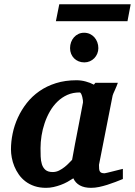

<svg xmlns="http://www.w3.org/2000/svg" viewBox="-20 -882 642 914"><path d="M375 -394Q375.5 -396 374.8 -403.8Q374 -411.6 371.8 -420.2Q369.6 -428.7 366.5 -435.3Q363.3 -441.9 358.9 -441.9Q326.7 -441.9 300.5 -430.2Q274.4 -418.5 253.7 -398.4Q232.9 -378.4 217.8 -352.1Q202.6 -325.7 192.6 -296.1Q182.6 -266.6 177.7 -235.8Q172.9 -205.1 172.9 -176.8Q172.9 -156.7 173.6 -136.7Q174.3 -116.7 179.4 -100.1Q184.6 -83.5 196.5 -73.2Q208.5 -63 231 -63Q247.1 -63 261.5 -70.3Q275.9 -77.6 287.8 -87.2Q299.8 -96.7 308.8 -106.4Q317.9 -116.2 323.2 -121.1Q326.7 -141.1 328.9 -152.1Q331.1 -163.1 332.8 -173.1Q334.5 -183.1 336.9 -195.8Q339.4 -208.5 344 -232.2Q348.6 -255.9 356 -294.2Q363.3 -332.5 375 -394ZM564.9 -29.8Q547.9 -22.9 529.1 -15.6Q510.3 -8.3 490.7 -2.2Q471.2 3.9 451.7 8.1Q432.1 12.2 413.1 12.2Q381.3 12.2 360.1 0.5Q338.9 -11.2 329.1 -33.2Q315.9 -24.4 300.8 -16.1Q285.6 -7.8 269 -1.7Q252.4 4.4 234.9 8.3Q217.3 12.2 199.2 12.2Q168.5 12.2 144 3.9Q119.6 -4.4 101.1 -18.6Q82.5 -32.7 69.6 -51.3Q56.6 -69.8 48.3 -90.1Q40 -110.4 36.1 -131.3Q32.2 -152.3 32.2 -170.9Q32.2 -208 40.3 -246.8Q48.3 -285.6 65.2 -322.3Q82 -358.9 107.4 -391.4Q132.8 -423.8 167.5 -448Q202.1 -472.2 246.3 -486.1Q290.5 -500 344.2 -500Q366.2 -500 387.9 -494.1Q409.7 -488.3 426.8 -479L434.1 -487.8H541Q538.6 -480.5 534.7 -471.2Q530.8 -461.9 526.9 -453.1Q522.9 -444.3 519.8 -437.3Q516.6 -430.2 516.1 -426.8L451.2 -97.2Q451.2 -85.9 451.9 -78.1Q452.6 -70.3 455.6 -65.7Q458.5 -61 463.9 -59.1Q469.2 -57.1 478 -57.1Q480 -57.1 492.4 -60.1Q504.9 -63 519.8 -66.9Q534.7 -70.8 547.9 -74Q561 -77.1 564.9 -78.1ZM586.9 -781.2H246.1L262.2 -861.8H602.1ZM448.2 -652.8Q448.2 -639.2 443.1 -626.7Q438 -614.3 429 -605Q419.9 -595.7 407.7 -590.3Q395.5 -585 381.3 -585Q366.7 -585 354.2 -590.1Q341.8 -595.2 332.8 -604.2Q323.7 -613.3 318.6 -625.7Q313.5 -638.2 313.5 -652.8Q313.5 -668 318.4 -681.2Q323.2 -694.3 332 -704.3Q340.8 -714.4 353 -720.2Q365.2 -726.1 380.4 -726.1Q395 -726.1 407.5 -720.5Q419.9 -714.8 429 -704.8Q438 -694.8 443.1 -681.4Q448.2 -668 448.2 -652.8Z"/></svg>

Font: Charis SIL Am
Style: Bold Italic
Weight: 700
Italic angle: -11°
Foundry: SIL International
Version: Version 5.000